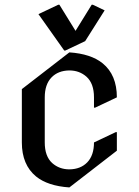

<svg xmlns="http://www.w3.org/2000/svg" viewBox="-20 -780 592 819"><path d="M275.9 19.5Q183.6 13.2 133.8 -27.3Q73.2 -77.1 73.2 -172.4V-399.9L275.9 -556.6Q368.2 -550.3 418 -509.8Q478.5 -460.4 478.5 -364.7L385.7 -320.8H380.9V-364.7Q380.9 -423.8 349.1 -452.6Q318.8 -479.5 275.9 -479.5Q228 -479 199.7 -449.7Q170.9 -419.9 170.9 -364.7V-172.4Q170.9 -113.3 202.6 -84.5Q232.9 -57.6 275.9 -57.6Q323.7 -58.1 352.1 -87.4Q380.9 -117.2 380.9 -172.4L473.6 -216.3H478.5V-137.2ZM228.5 -759.8H233.4L302.2 -648.4L371.1 -759.8H376L426.3 -735.8L343.3 -604.5L258.8 -564.5H253.9L144 -719.7Z"/></svg>

Font: Nova Cut
Style: Book
Weight: 400
Version: Version 2.000